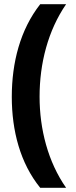

<svg xmlns="http://www.w3.org/2000/svg" viewBox="-20 -734 361 912"><path d="M36 -274C36 -113 76 41 171 158H294C208 35 168 -120 168 -275C168 -433 208 -589 294 -714H171C76 -593 36 -437 36 -274Z"/></svg>

Font: Noto Sans Display
Style: Bold
Weight: 700
Designer: Monotype Design Team
Foundry: Monotype Imaging Inc.
Version: Version 1.900